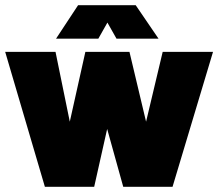

<svg xmlns="http://www.w3.org/2000/svg" viewBox="-20 -720 841 740"><path d="M196 -571H359L394 -633L429 -571H591L503 -700H281ZM153 0H343L393 -223L455 0H645L801 -520H607L543 -251L479 -520H309L249 -251L194 -520H0Z"/></svg>

Font: Arthouse Owned Black
Style: Regular
Weight: 900
Designer: Jeremy Tribby
Foundry: Tribby Type
Version: Version 1.000;PS 001.000;hotconv 1.0.88;makeotf.lib2.5.64775